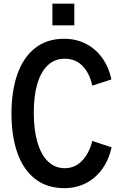

<svg xmlns="http://www.w3.org/2000/svg" viewBox="-20 -1006 646 1038"><path d="M42 -392.1Q42 -511.7 73.2 -602.8Q104.5 -693.8 168.5 -745.1Q232.4 -796.4 327.1 -796.4Q390.1 -796.4 442.6 -770.3Q495.1 -744.1 531.2 -694.8Q567.4 -645.5 582.5 -576.7L479 -543Q463.9 -611.3 426 -649.9Q388.2 -688.5 329.6 -688.5Q275.9 -688.5 238.3 -653.1Q200.7 -617.7 181.6 -552.2Q162.6 -486.8 162.6 -397Q162.6 -305.2 182.1 -237.5Q201.7 -169.9 239.3 -133.3Q276.9 -96.7 330.1 -96.7Q384.8 -96.7 423.3 -136.5Q461.9 -176.3 479 -244.1L583.5 -209.5Q567.9 -140.6 531.7 -91.1Q495.6 -41.5 443.1 -15.1Q390.6 11.2 327.6 11.2Q232.9 11.2 168.7 -39.8Q104.5 -90.8 73.2 -181.6Q42 -272.5 42 -392.1ZM263.2 -986.3H381.8V-869.1H263.2Z"/></svg>

Font: Decalotype Medium
Style: Regular
Weight: 500
Designer: Alfredo Marco Pradil
Foundry: Alfredo Marco Pradil
Version: Version 1.0